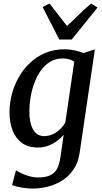

<svg xmlns="http://www.w3.org/2000/svg" viewBox="-20 -852 596 1122"><path d="M446 37Q438 97 410 138Q382 179 342.5 203.5Q303 228 258.2 239Q213.5 250 171.5 250Q148.5 250 124.5 246.8Q100.5 243.5 80.8 238.8Q61 234 50.5 229L73.5 143.5Q83.5 150.5 104 160.2Q124.5 170 150.8 177.5Q177 185 203 185Q242.5 185 269.2 174.2Q296 163.5 311.5 137.5Q327 111.5 333.5 65L352 -64.5Q336 -45.5 313.5 -28.5Q291 -11.5 262.8 -0.8Q234.5 10 201 10Q144.5 10 107.8 -17Q71 -44 53.2 -90.8Q35.5 -137.5 35.5 -197Q35.5 -247 48.8 -299.2Q62 -351.5 88.5 -398.8Q115 -446 153.8 -483.2Q192.5 -520.5 243.5 -542.2Q294.5 -564 357 -564Q387.5 -564 417.5 -557.2Q447.5 -550.5 468 -542L534.5 -563.5ZM414 -491.5Q401 -501 383.2 -505.8Q365.5 -510.5 346.5 -510.5Q305 -510.5 273 -491Q241 -471.5 218 -438.8Q195 -406 180.2 -365.5Q165.5 -325 158.5 -282.5Q151.5 -240 151.5 -201Q151.5 -166.5 157.2 -139.8Q163 -113 174 -94.2Q185 -75.5 201 -66Q217 -56.5 237 -56.5Q265 -56.5 288.8 -67.8Q312.5 -79 331.2 -97.2Q350 -115.5 361.5 -135ZM326.5 -621 229 -811 269.5 -831.5Q294 -800 319.5 -766.8Q345 -733.5 371.5 -700.5Q408.5 -733.5 441 -766.2Q473.5 -799 512.5 -831.5L550 -808L399 -621Z"/></svg>

Font: Merriweather 28pt Medium
Style: Italic
Weight: 500
Italic angle: -7.8°
Version: Version 2.101